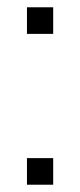

<svg xmlns="http://www.w3.org/2000/svg" viewBox="-20 -507 220 527"><path d="M126 -414H54V-487H126ZM126 0H54V-73H126Z"/></svg>

Font: Inria Sans Light
Style: Regular
Weight: 300
Designer: Black Foundry Team
Foundry: Black Foundry
Version: Version 1.2; ttfautohint (v1.8.3)